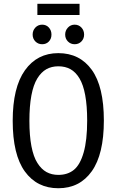

<svg xmlns="http://www.w3.org/2000/svg" viewBox="-20 -979 614 1011"><path d="M398.9 -899.9H176.8V-959H398.9ZM151.9 -796.9Q151.9 -818.8 166.3 -834Q180.7 -849.1 202.1 -849.1Q223.6 -849.1 237.3 -834Q251 -818.8 251 -796.9Q251 -774.9 237.3 -760.5Q223.6 -746.1 202.1 -746.1Q180.7 -746.1 166.3 -760.7Q151.9 -775.4 151.9 -796.9ZM373 -849.1Q394.5 -849.1 408.7 -834Q422.9 -818.8 422.9 -796.9Q422.9 -775.4 408.7 -760.7Q394.5 -746.1 373 -746.1Q352.1 -746.1 337.6 -760.7Q323.2 -775.4 323.2 -796.9Q323.2 -818.4 337.6 -833.7Q352.1 -849.1 373 -849.1ZM287.1 -699.2Q399.9 -699.2 463.4 -611.1Q526.9 -522.9 526.9 -344.2Q526.9 -167 463.4 -77.4Q399.9 12.2 287.1 12.2Q174.8 12.2 110.8 -76.2Q46.9 -164.6 46.9 -342.8Q46.9 -518.6 111.3 -608.9Q175.8 -699.2 287.1 -699.2ZM287.1 -629.9Q251.5 -629.9 224.1 -614.5Q196.8 -599.1 176.3 -565.7Q155.8 -532.2 145.3 -476.3Q134.8 -420.4 134.8 -342.8Q134.8 -265.1 145.5 -209.2Q156.2 -153.3 177 -120.6Q197.8 -87.9 224.9 -73Q252 -58.1 287.1 -58.1Q336.4 -58.1 369.1 -84.7Q401.9 -111.3 420.4 -175.8Q439 -240.2 439 -344.2Q439 -421.9 428.7 -477.5Q418.5 -533.2 398.4 -566.4Q378.4 -599.6 351.1 -614.7Q323.7 -629.9 287.1 -629.9Z"/></svg>

Font: Fira Sans Compressed Book
Style: Regular
Weight: 350
Width: 1
Designer: Carrois Corporate & Edenspiekermann AG
Foundry: Carrois Corporate GbR & Edenspiekermann AG
Version: Version 4.203;PS 004.203;hotconv 1.0.88;makeotf.lib2.5.64775